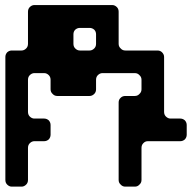

<svg xmlns="http://www.w3.org/2000/svg" viewBox="-90 -712 729 730"><g transform="rotate(90 275.0 -347.5)"><path d="M299.8 -433.6Q289.1 -433.6 282.2 -441.4Q275.4 -448.2 275.4 -459Q275.4 -470.7 275.4 -495.1Q275.4 -505.9 267.6 -512.7Q260.7 -520.5 250 -520.5Q238.3 -520.5 213.9 -520.5Q203.1 -520.5 196.3 -512.7Q188.5 -505.9 188.5 -495.1Q188.5 -454.1 188.5 -372.1Q188.5 -362.3 196.3 -354.5Q203.1 -347.7 213.9 -347.7Q225.6 -347.7 250 -347.7Q260.7 -347.7 267.6 -340.8Q275.4 -333 275.4 -323.2Q275.4 -282.2 275.4 -200.2Q275.4 -189.5 267.6 -182.6Q260.7 -174.8 250 -174.8Q238.3 -174.8 213.9 -174.8Q203.1 -174.8 196.3 -168Q188.5 -160.2 188.5 -150.4Q188.5 -137.7 188.5 -113.3Q188.5 -103.5 196.3 -95.7Q203.1 -88.9 213.9 -88.9Q254.9 -88.9 335.9 -88.9Q346.7 -88.9 353.5 -95.7Q361.3 -103.5 361.3 -113.3Q361.3 -126 361.3 -150.4Q361.3 -160.2 368.2 -168Q376 -174.8 385.7 -174.8Q398.4 -174.8 422.9 -174.8Q432.6 -174.8 440.4 -168Q447.3 -160.2 447.3 -150.4Q447.3 -137.7 447.3 -113.3Q447.3 -103.5 455.1 -95.7Q461.9 -88.9 472.7 -88.9Q513.7 -88.9 594.7 -88.9Q605.5 -88.9 612.3 -82Q620.1 -74.2 620.1 -64.5Q620.1 -51.8 620.1 -27.3Q620.1 -17.6 612.3 -9.8Q605.5 -2.9 594.7 -2.9Q439.5 -2.9 127 -2.9Q117.2 -2.9 109.4 -9.8Q102.5 -17.6 102.5 -27.3Q102.5 -40 102.5 -64.5Q102.5 -74.2 94.7 -82Q87.9 -88.9 77.1 -88.9Q37.1 -88.9 -44.9 -88.9Q-55.7 -88.9 -62.5 -95.7Q-70.3 -103.5 -70.3 -113.3Q-70.3 -211.9 -70.3 -409.2Q-70.3 -418.9 -62.5 -426.8Q-55.7 -433.6 -44.9 -433.6Q-3.9 -433.6 77.1 -433.6Q87.9 -433.6 94.7 -441.4Q102.5 -448.2 102.5 -459Q102.5 -500 102.5 -581.1Q102.5 -591.8 109.4 -598.6Q117.2 -606.4 127 -606.4Q197.3 -606.4 335.9 -606.4Q346.7 -606.4 353.5 -613.3Q361.3 -621.1 361.3 -630.9Q361.3 -643.6 361.3 -668Q361.3 -677.7 368.2 -685.5Q376 -692.4 385.7 -692.4Q398.4 -692.4 422.9 -692.4Q432.6 -692.4 440.4 -685.5Q447.3 -677.7 447.3 -668Q447.3 -627 447.3 -544.9Q447.3 -534.2 455.1 -527.3Q461.9 -520.5 472.7 -520.5Q513.7 -520.5 594.7 -520.5Q605.5 -520.5 612.3 -512.7Q620.1 -505.9 620.1 -495.1Q620.1 -483.4 620.1 -459Q620.1 -448.2 612.3 -441.4Q605.5 -433.6 594.7 -433.6Q521.5 -433.6 447.3 -433.6Q374 -433.6 299.8 -433.6ZM102.5 -286.1Q102.5 -298.8 102.5 -323.2Q102.5 -333 94.7 -340.8Q87.9 -347.7 77.1 -347.7Q65.4 -347.7 41 -347.7Q30.3 -347.7 23.4 -340.8Q16.6 -333 16.6 -323.2Q16.6 -310.5 16.6 -286.1Q16.6 -276.4 23.4 -268.6Q30.3 -261.7 41 -261.7Q52.7 -261.7 77.1 -261.7Q87.9 -261.7 94.7 -268.6Q102.5 -276.4 102.5 -286.1Z"/></g></svg>

Font: Stal Type
Style: Alien
Weight: 400
Designer: daniel chilleron
Version: Version 1.0